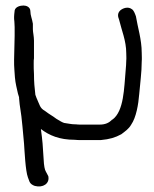

<svg xmlns="http://www.w3.org/2000/svg" viewBox="-20 -496 557 695"><path d="M49 -141C50 -125 52 -112 54 -99C58 -80 65 1 67 24C69 51 72 122 81 146L87 162C90 169 97 174 106 177C136 185 160 168 155 143V142L146 125C142 119 139 104 138 81C135 30 134 15 128 -29C158 -6 195 10 250 10C255 11 268 11 274 11H345C377 8 397 2 419 -10C432 -20 446 -29 455 -45C473 -71 481 -118 484 -156C487 -194 493 -233 493 -273C494 -284 493 -295 493 -305C493 -353 478 -399 472 -437C468 -448 464 -459 457 -463C444 -473 425 -467 415 -458C405 -448 406 -437 411 -425C420 -387 437 -348 437 -304C437 -294 438 -284 437 -277V-276C437 -266 436 -255 435 -243C429 -177 429 -94 387 -63H385V-62C375 -52 362 -45 341 -45H275C267 -45 260 -45 254 -46H251C238 -46 228 -49 212 -51C203 -54 196 -59 184 -66C167 -79 163 -79 142 -95C124 -105 124 -116 112 -142L108 -153C105 -178 103 -200 103 -227V-228C102 -242 102 -254 102 -264C102 -274 102 -282 103 -285V-349C103 -364 99 -380 99 -390V-410C96 -429 90 -440 90 -455C90 -471 75 -476 65 -476C54 -476 36 -472 33 -458V-457C32 -448 31 -441 31 -435C31 -430 31 -424 32 -418C32 -412 33 -406 33 -398V-366C33 -340 31 -305 31 -280C31 -267 31 -254 32 -244L34 -216C36 -193 41 -176 45 -157L49 -144Z"/></svg>

Font: Stray Cat
Style: BdExt
Weight: 700
Version: Version 1.0